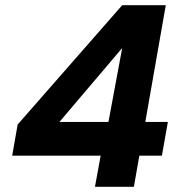

<svg xmlns="http://www.w3.org/2000/svg" viewBox="-20 -720 710 740"><path d="M346 0 368 -120H27L48 -240L451 -700H619L540 -250H627L604 -120H517L496 0ZM209 -250H398L451 -535Z"/></svg>

Font: DM Sans 11pt Black
Style: Italic
Weight: 900
Italic angle: -10°
Version: Version 4.004;gftools[0.9.30]